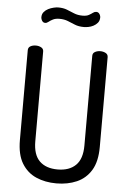

<svg xmlns="http://www.w3.org/2000/svg" viewBox="-62 -993 696 1044"><g transform="rotate(5 286.0 -471.0)"><path d="M286 6Q224 6 175 -15.5Q126 -37 97 -84.5Q68 -132 68 -212V-702Q68 -717 80.5 -724Q93 -731 110 -731Q126 -731 139 -724Q152 -717 152 -702V-212Q152 -139 187 -104.5Q222 -70 286 -70Q349 -70 384.5 -104.5Q420 -139 420 -212V-702Q420 -717 433 -724Q446 -731 462 -731Q478 -731 491 -724Q504 -717 504 -702V-212Q504 -132 475 -84.5Q446 -37 396.5 -15.5Q347 6 286 6ZM361 -854Q332 -854 311.5 -862.5Q291 -871 271 -879Q251 -887 225 -887Q204 -887 190 -880Q176 -873 167 -865.5Q158 -858 149 -858Q141 -858 136 -863Q131 -868 128.5 -875Q126 -882 126 -887Q126 -904 135.5 -915.5Q145 -927 159 -934Q173 -941 188 -944.5Q203 -948 213 -948Q241 -948 261 -940Q281 -932 301.5 -923.5Q322 -915 348 -915Q370 -915 382.5 -922Q395 -929 403.5 -935.5Q412 -942 421 -942Q430 -942 435 -937Q440 -932 442.5 -925.5Q445 -919 445 -914Q445 -896 435.5 -884.5Q426 -873 412.5 -866Q399 -859 385 -856.5Q371 -854 361 -854Z"/></g></svg>

Font: Dosis Medium
Style: Regular
Weight: 500
Designer: EdgarTolentino, PabloImpallari, IginoMarini
Foundry: EdgarTolentino, PabloImpallari, IginoMarini
Version: Version 3.001; ttfautohint (v1.8.2)